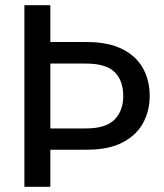

<svg xmlns="http://www.w3.org/2000/svg" viewBox="-20 -720 633 740"><path d="M74 0V-700H174V-558H315Q397 -558 451 -531Q505 -504 531 -457Q557 -410 557 -350Q557 -293 531.5 -246Q506 -199 452.5 -171Q399 -143 315 -143H174V0ZM174 -225H311Q388 -225 421.5 -259Q455 -293 455 -350Q455 -410 421.5 -442.5Q388 -475 311 -475H174Z"/></svg>

Font: DM Sans 12pt Medium
Style: Regular
Weight: 500
Version: Version 4.004;gftools[0.9.30]